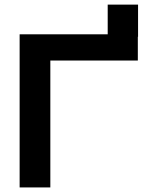

<svg xmlns="http://www.w3.org/2000/svg" viewBox="-20 -820 675 840"><path d="M65.9 0V-669.9H451.2V-799.8H584V-659.2H583V-555.2H200.2V0Z"/></svg>

Font: LT Wave Text Bold
Style: Regular
Weight: 700
Designer: Daniel Lyons
Version: Version 2.5 (Glyphs App)